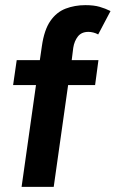

<svg xmlns="http://www.w3.org/2000/svg" viewBox="-20 -727 450 747"><path d="M64 0 120 -396H31L45 -493H135L143 -548Q152 -611 176 -645.5Q200 -680 235.5 -693.5Q271 -707 312 -707Q345 -707 367.5 -700.5Q390 -694 410 -684L362 -593Q353 -598 343 -600.5Q333 -603 324 -603Q297 -603 283 -585Q269 -567 265 -541L259 -493H363L350 -396H245L189 0Z"/></svg>

Font: Hanken Grotesk
Style: Bold Italic
Weight: 700
Italic angle: -8°
Designer: Alfredo Marco Pradil
Foundry: Hanken Design Co.
Version: Version 3.013